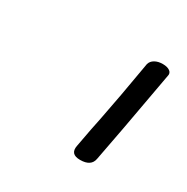

<svg xmlns="http://www.w3.org/2000/svg" viewBox="-72 -777 351 361"><g transform="rotate(30 103.5 -597.0)"><path d="M124 -500Q132 -544 137 -567Q142 -592 148 -625Q154 -658 161 -699Q163 -706 170 -710Q177 -714 187 -714Q197 -714 202.5 -710Q208 -706 206 -699L183 -572L169 -498Q166 -480 142 -480Q131 -480 126.5 -485Q122 -490 124 -500Z"/></g></svg>

Font: Mali Light
Style: Italic
Weight: 300
Italic angle: -10°
Version: Version 1.000; ttfautohint (v1.6)